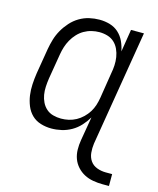

<svg xmlns="http://www.w3.org/2000/svg" viewBox="-109 -605 719 875"><g transform="rotate(15 250.0 -167.5)"><path d="M459 193Q436 193 413.5 189Q391 185 372 175Q353 165 338.5 149Q324 133 316.5 113Q309 93 308.5 70Q308 47 312 24L331 -88Q318 -66 300.5 -47Q283 -28 261 -15.5Q239 -3 215 2.5Q191 8 167 8Q141 8 116.5 0.5Q92 -7 74.5 -24Q57 -41 47.5 -64.5Q38 -88 34.5 -113Q31 -138 32.5 -164.5Q34 -191 38 -218L58 -338Q62 -361 69 -384.5Q76 -408 88.5 -430Q101 -452 118.5 -471.5Q136 -491 158 -504Q180 -517 204 -522.5Q228 -528 252 -528Q278 -528 301.5 -521Q325 -514 342.5 -498Q360 -482 370 -460.5Q380 -439 385 -414L402 -520H463L373 24Q370 46 372 67.5Q374 89 385.5 105.5Q397 122 417 129.5Q437 137 459 137H489V193ZM198 -47Q216 -47 234 -51Q252 -55 268.5 -64Q285 -73 299 -86.5Q313 -100 323 -116Q333 -132 338.5 -149.5Q344 -167 347 -185L366 -305Q370 -325 371 -344.5Q372 -364 369 -383Q366 -402 358 -419.5Q350 -437 336.5 -449.5Q323 -462 304.5 -467.5Q286 -473 266 -473Q248 -473 229.5 -468.5Q211 -464 194.5 -454.5Q178 -445 164.5 -430.5Q151 -416 141.5 -399Q132 -382 126.5 -364.5Q121 -347 118 -329L98 -209Q95 -189 94 -169.5Q93 -150 96 -132Q99 -114 107 -97.5Q115 -81 128.5 -69Q142 -57 160.5 -52Q179 -47 198 -47Z"/></g></svg>

Font: Iosevka SS04 Light Oblique
Style: Regular
Weight: 300
Italic angle: -9°
Monospace: yes
Designer: Belleve Invis
Foundry: Belleve Invis
Version: Version 19.0.0; ttfautohint (v1.8.4)